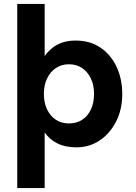

<svg xmlns="http://www.w3.org/2000/svg" viewBox="-20 -740 696 980"><path d="M68 220V-720H208V-454Q224 -476 245.5 -494Q267 -512 297 -522.5Q327 -533 366 -533Q439 -533 492 -497.5Q545 -462 574.5 -400Q604 -338 604 -260Q604 -181 572.5 -119.5Q541 -58 488.5 -23Q436 12 370 12Q313 12 273 -8Q233 -28 208 -64V220ZM332 -110Q370 -110 398.5 -128Q427 -146 443.5 -180.5Q460 -215 460 -260Q460 -306 443.5 -340Q427 -374 398.5 -393Q370 -412 332 -412Q294 -412 265.5 -393Q237 -374 220.5 -340Q204 -306 204 -261Q204 -215 220.5 -181Q237 -147 265.5 -128.5Q294 -110 332 -110Z"/></svg>

Font: DM Sans 10pt ExtraBold
Style: Regular
Weight: 800
Version: Version 4.004;gftools[0.9.30]